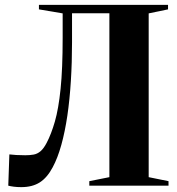

<svg xmlns="http://www.w3.org/2000/svg" viewBox="-20 -763 726 789"><path d="M67.5 6Q50 6 36.8 4.2Q23.5 2.5 14 0L18.5 -128.5Q32.5 -127 47 -126Q61.5 -125 84 -125Q103 -125 118.2 -127.8Q133.5 -130.5 146.5 -141.5Q159.5 -152.5 171.5 -175.5Q190.5 -211.5 205.5 -263.5Q220.5 -315.5 229 -398Q237.5 -480.5 237.5 -608V-708L140 -724.5V-743H670.5V-724.5L591 -708V-35L672.5 -18.5V0H347V-18.5L429.5 -35V-708.5H276V-588.5Q276 -506.5 271.2 -430.2Q266.5 -354 256.8 -287.8Q247 -221.5 232 -167.5Q217 -113.5 196.5 -75.5Q174 -33 143.5 -13.5Q113 6 67.5 6Z"/></svg>

Font: Merriweather 144pt
Style: Bold
Weight: 700
Version: Version 2.100